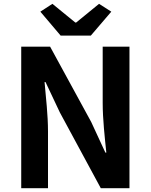

<svg xmlns="http://www.w3.org/2000/svg" viewBox="-20 -984 789 1004"><path d="M91 0H231V-297C231 -382 220 -475 213 -555H218L293 -396L507 0H657V-740H517V-445C517 -361 528 -263 536 -186H531L457 -346L242 -740H91ZM297 -798H455L562 -923L498 -964L378 -866H374L254 -964L191 -923Z"/></svg>

Font: Kinto Sans
Style: Bold
Weight: 700
Designer: Authors: Ryoko NISHIZUKA  (kana & ideographs); Paul D. Hunt (Latin, Greek & Cyrillic); Wenlong ZHANG  (bopomofo); Sandol
Foundry: Adobe Systems Incorporated, ookami Inc.
Version: Version 0.001